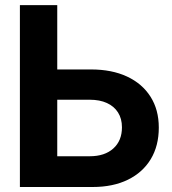

<svg xmlns="http://www.w3.org/2000/svg" viewBox="-20 -748 688 768"><path d="M155.8 -470.2H343.8Q427.2 -470.2 488 -441.9Q548.8 -413.6 582 -361.3Q615.2 -309.1 615.2 -237.8Q615.2 -164.6 583 -111.3Q550.8 -58.1 491.5 -29.1Q432.1 0 350.6 0H59.6V-727.5H209V-123H338.9Q398.9 -123 433.3 -154.1Q467.8 -185.1 467.8 -238.8Q467.8 -273.4 452.1 -298.1Q436.5 -322.8 407.7 -335.9Q378.9 -349.1 338.9 -349.1H155.8Z"/></svg>

Font: Inter 24pt
Style: Bold
Weight: 700
Designer: Rasmus Andersson
Foundry: rsms
Version: Version 4.001;git-66647c0bb